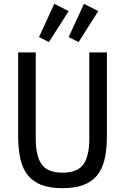

<svg xmlns="http://www.w3.org/2000/svg" viewBox="-20 -972 654 1004"><path d="M167 -698V-246Q167 -156 198 -112.5Q229 -69 307 -69Q385 -69 416 -112.5Q447 -156 447 -246V-698H539V-262Q539 -191 527 -139.5Q515 -88 487.5 -54.5Q460 -21 415.5 -4.5Q371 12 307 12Q242 12 198 -4.5Q154 -21 126.5 -54.5Q99 -88 87 -139.5Q75 -191 75 -262V-698ZM236 -752 184 -778 264 -952 339 -914ZM391 -752 339 -778 419 -952 494 -914Z"/></svg>

Font: IBM Plex Sans Cond Text
Style: Regular
Weight: 450
Width: 3
Designer: Mike Abbink, Paul van der Laan, Pieter van Rosmalen
Foundry: Bold Monday
Version: Version 1.3